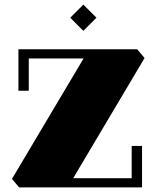

<svg xmlns="http://www.w3.org/2000/svg" viewBox="-20 -814 680 834"><path d="M63 0H597V-180H552V-40H298L608 -562L576 -600H60V-420H105V-560H343L32 -37ZM342 -680 399 -737 342 -794 285 -737Z"/></svg>

Font: Kumar One
Style: Regular
Weight: 400
Designer: Parimal Parmar
Foundry: Indian Type Foundry
Version: Version 1.000;PS 1.000;hotconv 1.0.88;makeotf.lib2.5.647800